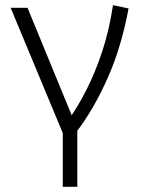

<svg xmlns="http://www.w3.org/2000/svg" viewBox="-20 -510 554 740"><path d="M222 210V3L21 -480H86L262 -52H247Q281.5 -101.5 314.5 -166.5Q347.5 -231.5 374.2 -312.5Q401 -393.5 415.5 -490L475.5 -477.5Q448 -329.5 395.8 -211.2Q343.5 -93 278 -6V210Z"/></svg>

Font: Geologica Thin Roman Thin
Style: Regular
Weight: 250
Version: Version 1.010;gftools[0.9.28]